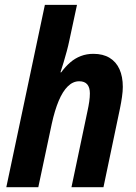

<svg xmlns="http://www.w3.org/2000/svg" viewBox="-20 -780 568 800"><path d="M6.3 0 167 -759.8H300.8L268.6 -609.9Q264.6 -590.3 258.3 -566.9Q252 -543.5 245.1 -520.5Q238.3 -497.6 231.9 -478.5H234.9Q252.4 -502.4 272.5 -519.8Q292.5 -537.1 316.7 -546.4Q340.8 -555.7 369.1 -555.7Q409.2 -555.7 436.5 -539.1Q463.9 -522.5 477.8 -491.7Q491.7 -460.9 491.7 -418Q491.7 -399.9 488.3 -376.2Q484.9 -352.5 480 -328.6L411.1 0H277.8L344.7 -317.9Q349.1 -337.9 351.8 -356.4Q354.5 -375 354.5 -391.1Q354.5 -415.5 343.5 -428.5Q332.5 -441.4 310.1 -441.4Q284.2 -441.4 262.7 -420.4Q241.2 -399.4 224.6 -359.9Q208 -320.3 195.8 -264.6L139.6 0Z"/></svg>

Font: Open Sans SemiCondensed
Style: Bold Italic
Weight: 700
Width: 4
Italic angle: -12°
Designer: Monotype Design Team
Foundry: Monotype Imaging Inc.
Version: Version 3.003